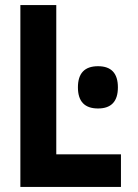

<svg xmlns="http://www.w3.org/2000/svg" viewBox="-20 -734 540 754"><path d="M60 0V-714H201V-128H455V0ZM365 -308Q443 -308 443 -391Q443 -474 365 -474Q286 -474 286 -391Q286 -308 365 -308Z"/></svg>

Font: Noto Sans Mono Condensed Extra
Style: Regular
Weight: 800
Width: 3
Designer: Monotype Design Team
Foundry: Monotype Imaging Inc.
Version: Version 1.900